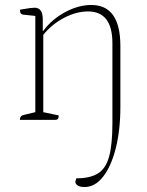

<svg xmlns="http://www.w3.org/2000/svg" viewBox="-20 -482 592 772"><path d="M60 0Q60 -17 76 -20L122 -31V-418L74 -423Q60 -424 60 -443Q89 -448 100.5 -449.5Q112 -451 119 -451Q152 -451 152 -404V-358H154Q189 -405 242.5 -433.5Q296 -462 347 -462Q464 -462 464 -297V-52Q464 41 445.5 114Q427 187 394.5 228.5Q362 270 320 270Q301 270 292 263.5Q283 257 283 249Q283 246 284.5 242.5Q286 239 287 235Q343 235 374.5 215Q406 195 419 146.5Q432 98 432 13V-308Q432 -436 334 -436Q287 -436 238 -410.5Q189 -385 154 -342V-31L216 -18Q216 -8 213 -4Q210 0 199 0Z"/></svg>

Font: Petrona Thin
Style: Regular
Weight: 100
Designer: Ringo R. Seeber
Foundry: Ringo R. Seeber
Version: Version 2.001; ttfautohint (v1.8.3)